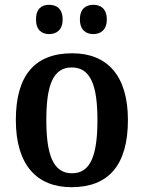

<svg xmlns="http://www.w3.org/2000/svg" viewBox="-20 -770 599 800"><path d="M369 -628C398 -628 425 -644 425 -689C425 -735 398 -750 369 -750C339 -750 313 -735 313 -689C313 -644 339 -628 369 -628ZM185 -628C214 -628 241 -644 241 -689C241 -735 214 -750 185 -750C155 -750 130 -735 130 -689C130 -644 155 -628 185 -628ZM278 10C432 10 513 -82 513 -270C513 -457 425 -548 281 -548C126 -548 46 -457 46 -270C46 -82 134 10 278 10ZM280 -48C202 -48 173 -124 173 -270C173 -415 201 -489 279 -489C357 -489 386 -415 386 -270C386 -124 358 -48 280 -48Z"/></svg>

Font: Noto Serif Khmer SemiCondensed SemiBold
Style: Regular
Weight: 600
Width: 4
Designer: Danh Hong and the Monotype Design Team
Foundry: Monotype Imaging Inc.
Version: Version 2.004